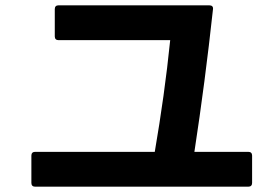

<svg xmlns="http://www.w3.org/2000/svg" viewBox="-20 -724 1040 722"><path d="M928 -36V-139C928 -148 923 -153 914 -153H711C738 -329 761 -506 781 -690C782 -699 777 -704 767 -704H200C191 -704 186 -699 186 -690V-587C186 -578 191 -573 200 -573H620C606 -434 586 -293 562 -153H112C103 -153 98 -148 98 -139V-36C98 -27 103 -22 112 -22H914C923 -22 928 -27 928 -36Z"/></svg>

Font: LINE Seed JP_OTF Bold
Style: Regular
Weight: 700
Designer: LINE & Fontrix & Fontworks
Version: Version 1.009